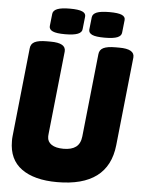

<svg xmlns="http://www.w3.org/2000/svg" viewBox="-59 -924 720 978"><g transform="rotate(5 301.0 -435.0)"><path d="M270 8Q153 8 88 -39Q23 -86 23 -180Q23 -186 23 -192Q23 -198 24 -205L72 -659Q74 -682 94 -692Q114 -702 156 -702H175Q255 -702 251 -658L206 -235Q205 -226 205 -223Q205 -220 205 -218Q205 -193 226.5 -178.5Q248 -164 288 -164Q329 -164 351.5 -181Q374 -198 378 -235L423 -659Q425 -682 445 -692Q465 -702 507 -702H526Q606 -702 602 -658L554 -205Q531 8 270 8ZM447 -746Q402 -746 383.5 -754.5Q365 -763 366 -780L373 -844Q375 -861 395.5 -869.5Q416 -878 461 -878Q506 -878 524.5 -869.5Q543 -861 541 -844L534 -780Q533 -763 512.5 -754.5Q492 -746 447 -746ZM245 -746Q201 -746 182 -754.5Q163 -763 164 -780L171 -844Q173 -861 194 -869.5Q215 -878 259 -878Q303 -878 322 -869.5Q341 -861 339 -844L332 -780Q331 -763 310 -754.5Q289 -746 245 -746Z"/></g></svg>

Font: Asap Condensed Condensed Black
Style: Italic
Weight: 900
Width: 3
Italic angle: -6°
Designer: Pablo Cosgaya
Foundry: Omnibus-Type
Version: Version 3.001; ttfautohint (v1.8.4.7-5d5b)